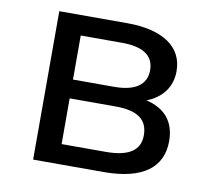

<svg xmlns="http://www.w3.org/2000/svg" viewBox="-64 -601 742 674"><g transform="rotate(10 306.5 -264.5)"><path d="M347 -234C427 -234 463 -207 463 -151C463 -96 421 -71 341 -71H184V-234ZM331 -458C405 -458 445 -433 445 -380C445 -328 405 -301 331 -301H184V-458ZM347 0C487 0 554 -54 554 -146C554 -213 521 -257 451 -274C505 -295 537 -336 537 -393C537 -481 462 -529 338 -529H95V0Z"/></g></svg>

Font: Montserrat-Alt1 Med
Style: Regular
Weight: 500
Designer: Differentunic
Foundry: Differentunic
Version: Version 7.222